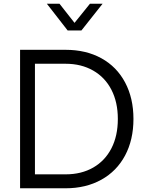

<svg xmlns="http://www.w3.org/2000/svg" viewBox="-20 -1013 782 1033"><path d="M88 -745H333Q443 -745 525.5 -699.5Q608 -654 653 -569.5Q698 -485 698 -373Q698 -261 653 -176.5Q608 -92 525 -46Q442 0 333 0H88ZM333 -75Q418 -75 481.5 -111.5Q545 -148 579.5 -215Q614 -282 614 -373Q614 -463 579.5 -530Q545 -597 481 -633.5Q417 -670 333 -670H168V-75ZM232 -993H300L381 -890L464 -993H532L418 -849H344Z"/></svg>

Font: Eudoxus Sans
Style: Regular
Weight: 400
Designer: Stijn de Vries
Foundry: tokotype
Version: Version 2.005